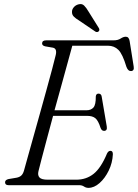

<svg xmlns="http://www.w3.org/2000/svg" viewBox="-20 -895 667 928"><path d="M362 0H21Q4.5 0 4.5 -14Q4.5 -25.5 21 -29.5L59.5 -36Q73.5 -38.5 82 -45.8Q90.5 -53 95.5 -69Q101 -89 112.8 -131.2Q124.5 -173.5 140 -228.5Q155.5 -283.5 172.2 -343.5Q189 -403.5 204.5 -460Q220 -516.5 232 -561Q244 -605.5 249.5 -629.5Q256.5 -660 236 -664.5L198.5 -671Q183.5 -674.5 183.5 -685Q183.5 -700 203 -700H529Q550 -700 563.2 -708.8Q576.5 -717.5 588 -717.5Q603 -717.5 606.5 -697L626 -574.5Q630 -552.5 613.5 -551.5Q599 -550.5 591 -572Q572.5 -634 552.2 -654Q532 -674 502 -674H329.5Q321 -642.5 307.2 -592.8Q293.5 -543 277 -483Q260.5 -423 243.5 -362H398Q420 -362 431.8 -375.5Q443.5 -389 443 -429Q444.5 -442.5 456 -442.5Q469.5 -442.5 471.5 -428L496 -284Q499.5 -263 483.5 -262.5Q471.5 -262 466 -277Q455 -312 441 -323.5Q427 -335 401.5 -335H236.5Q220.5 -275.5 206 -221.2Q191.5 -167 181 -126.8Q170.5 -86.5 166 -68Q161 -48 170.8 -37.2Q180.5 -26.5 210.5 -26.5H348.5Q397 -26.5 432.5 -54.8Q468 -83 497 -152.5Q503.5 -166 513.5 -166Q526 -166 525.5 -149Q523.5 -107.5 505.5 -70.5Q487.5 -33.5 461.2 -10.2Q435 13 407.5 13Q395.5 13 386 6.5Q376.5 0 362 0ZM408 -839 458 -759Q460 -755.5 460.2 -751.2Q460.5 -747 457 -743.5Q450 -737.5 441.5 -742L360.5 -797Q346 -805.5 336.8 -814.8Q327.5 -824 328 -837.5Q327.5 -849 336.5 -859.8Q345.5 -870.5 359.5 -874Q376 -878.5 386.5 -868.2Q397 -858 408 -839Z"/></svg>

Font: Fraunces 72pt S050 Light
Style: Italic
Weight: 300
Italic angle: -16°
Version: Version 1.000; ttfautohint (v1.8.3)